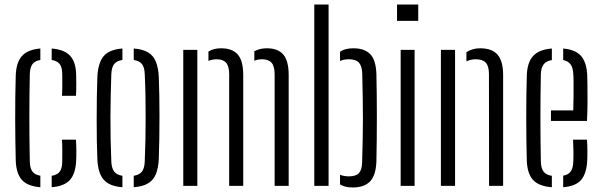

<svg xmlns="http://www.w3.org/2000/svg" viewBox="-20 -820 2654 847"><path d="M49.5 -111.5Q48.5 -151 47.8 -197.5Q47 -244 47 -294.2Q47 -344.5 47.5 -393.8Q48 -443 49.5 -487.5Q51.5 -545 77 -573.2Q102.5 -601.5 158 -606V-555.5Q134 -551.5 123.2 -537.2Q112.5 -523 111.5 -494Q110.5 -447.5 110 -400Q109.5 -352.5 109.5 -303.8Q109.5 -255 110 -205.5Q110.5 -156 111.5 -106Q112.5 -77 123.5 -62.8Q134.5 -48.5 158 -45V6Q101.5 1.5 76.5 -26.5Q51.5 -54.5 49.5 -111.5ZM208 6V-44.5Q232.5 -48.5 243.2 -62.5Q254 -76.5 254.5 -106.5Q254.5 -129 254.8 -151.8Q255 -174.5 253.5 -204H315Q316.5 -183 316.8 -156.2Q317 -129.5 316 -111.5Q313.5 -54.5 288.8 -26.5Q264 1.5 208 6ZM253.5 -397.5Q254.5 -415 254.8 -431.8Q255 -448.5 254.8 -464.5Q254.5 -480.5 254.5 -495Q254 -524 243 -537.8Q232 -551.5 208 -555.5V-606Q264 -601.5 289.5 -573.8Q315 -546 316 -489Q316.5 -467.5 316.5 -444Q316.5 -420.5 315 -397.5Z M409.5 -118.5Q408 -152 407.2 -196.8Q406.5 -241.5 406.5 -291Q406.5 -340.5 407.2 -389.5Q408 -438.5 409.5 -480.5Q412.5 -542.5 437 -572Q461.5 -601.5 520 -606V-555.5Q494 -551.5 483 -536.5Q472 -521.5 471 -491Q469.5 -448.5 468.5 -401.8Q467.5 -355 467.2 -305.8Q467 -256.5 468 -206.8Q469 -157 471 -109Q472 -79 483.2 -63.8Q494.5 -48.5 520 -44.5V6Q461.5 1.5 436.8 -28Q412 -57.5 409.5 -118.5ZM570 6V-44.5Q596.5 -49 607 -64Q617.5 -79 618.5 -107.5Q620.5 -153 621.5 -200.5Q622.5 -248 622.5 -296.8Q622.5 -345.5 621.8 -394.8Q621 -444 618.5 -493Q617.5 -522.5 606.5 -537Q595.5 -551.5 570 -555.5V-606Q609.5 -603 633 -589Q656.5 -575 667.5 -548.2Q678.5 -521.5 680.5 -480.5Q682 -443 682.8 -398Q683.5 -353 683.5 -304.8Q683.5 -256.5 682.8 -209.2Q682 -162 680.5 -118.5Q678.5 -78 667.5 -51.5Q656.5 -25 633 -11Q609.5 3 570 6Z M788.5 0V-600H850.5V0ZM1191.5 0V-495Q1191 -529 1177.5 -543.8Q1164 -558.5 1136 -558.5Q1116 -558.5 1102 -552V-594Q1113.5 -600 1126.8 -603.5Q1140 -607 1157 -607Q1205.5 -607 1229.2 -580Q1253 -553 1253.5 -491V0ZM991 0V-495Q990.5 -529 977 -543.8Q963.5 -558.5 935.5 -558.5Q925.5 -558.5 916.2 -556.5Q907 -554.5 899.5 -551.5V-592.5Q910.5 -599.5 924 -603.2Q937.5 -607 955.5 -607Q1004.5 -607 1028.5 -580Q1052.5 -553 1053 -491V0Z M1366.5 0V-800H1429.5V0ZM1480 -6.5V-49Q1488.5 -45.5 1498.2 -43.8Q1508 -42 1519 -42Q1550.5 -42 1563.8 -56.8Q1577 -71.5 1577.5 -105Q1579 -157 1580 -202.5Q1581 -248 1581 -293Q1581 -338 1580.2 -387Q1579.5 -436 1578 -495Q1577 -528 1563.8 -543.2Q1550.5 -558.5 1519 -558.5Q1496.5 -558.5 1480 -551V-591.5Q1491 -599.5 1505.5 -603.2Q1520 -607 1539.5 -607Q1588.5 -607 1613.8 -580.5Q1639 -554 1640.5 -491Q1641.5 -451.5 1642 -403.5Q1642.5 -355.5 1642.5 -304.2Q1642.5 -253 1642 -203Q1641.5 -153 1640.5 -109Q1638.5 -47.5 1613 -20.2Q1587.5 7 1536 7Q1518 7 1504.2 3.5Q1490.5 0 1480 -6.5Z M1731.5 -728V-800H1825V-728ZM1747.5 0V-600H1809V0Z M1925 0V-600H1987.5V0ZM2137.5 0 2137 -495Q2136.5 -529 2122.8 -543.8Q2109 -558.5 2078 -558.5Q2066.5 -558.5 2056.5 -556Q2046.5 -553.5 2037.5 -549.5V-589.5Q2050 -598 2064.8 -602.5Q2079.5 -607 2098 -607Q2150.5 -607 2174.8 -579Q2199 -551 2199.5 -491V0Z M2304 -111.5Q2303 -151 2302.2 -197.5Q2301.5 -244 2301.5 -294.2Q2301.5 -344.5 2302 -393.8Q2302.5 -443 2304 -487.5Q2306 -545 2332 -573.2Q2358 -601.5 2414.5 -606V-555Q2388.5 -550.5 2377.8 -535.5Q2367 -520.5 2366 -494Q2365 -448 2364.5 -400.5Q2364 -353 2364 -304.2Q2364 -255.5 2364.5 -205.8Q2365 -156 2366 -106Q2367 -76.5 2378.5 -62.2Q2390 -48 2414.5 -44.5V6Q2356.5 1.5 2331.2 -26.5Q2306 -54.5 2304 -111.5ZM2464.5 6V-45Q2487 -49 2497.5 -63.2Q2508 -77.5 2509 -106.5Q2510 -121.5 2509.8 -148.8Q2509.5 -176 2508 -204H2569.5Q2571 -184.5 2571.2 -156Q2571.5 -127.5 2570.5 -111.5Q2567.5 -54.5 2543.8 -26.5Q2520 1.5 2464.5 6ZM2410.5 -286.5V-333H2509Q2510 -365 2510.2 -398Q2510.5 -431 2510.2 -457.2Q2510 -483.5 2509 -494Q2507.5 -522.5 2496.5 -536.8Q2485.5 -551 2464.5 -555V-606Q2519.5 -601 2543.8 -572.5Q2568 -544 2570.5 -489Q2571 -478 2571.5 -444.5Q2572 -411 2571.8 -368.2Q2571.5 -325.5 2569.5 -286.5Z"/></svg>

Font: Big Shoulders Stencil Text Thin Light
Style: Regular
Weight: 300
Version: Version 2.001